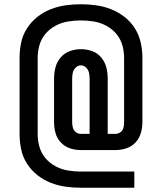

<svg xmlns="http://www.w3.org/2000/svg" viewBox="-20 -791 760 902"><path d="M611 91V15H360Q330 15 299.5 10Q269 5 241.5 -9.5Q214 -24 194 -47.5Q174 -71 165.5 -100.5Q157 -130 157 -161V-519Q157 -550 165.5 -579.5Q174 -609 194 -632.5Q214 -656 241.5 -670.5Q269 -685 299.5 -690Q330 -695 360 -695Q391 -695 421 -690Q451 -685 478.5 -670.5Q506 -656 526 -632.5Q546 -609 554.5 -579.5Q563 -550 563 -519V-216Q563 -204 560 -191Q557 -178 546 -170Q535 -162 522 -162H486V-422Q486 -448 479.5 -474Q473 -500 455.5 -521Q438 -542 412.5 -551Q387 -560 360 -560Q334 -560 308.5 -551Q283 -542 265 -521Q247 -500 240.5 -474Q234 -448 234 -422V-216Q234 -191 241 -165.5Q248 -140 266.5 -121Q285 -102 309.5 -94Q334 -86 360 -86H522Q548 -86 573 -94Q598 -102 616 -121Q634 -140 641.5 -165.5Q649 -191 649 -216V-519Q649 -556 641 -591.5Q633 -627 613.5 -658Q594 -689 565 -711.5Q536 -734 502 -747.5Q468 -761 432 -766Q396 -771 360 -771Q324 -771 288 -766Q252 -761 218 -747.5Q184 -734 155.5 -711.5Q127 -689 107 -658Q87 -627 79.5 -591.5Q72 -556 72 -519V-161Q72 -125 79.5 -89Q87 -53 107 -22Q127 9 155.5 31.5Q184 54 218 67.5Q252 81 288 86Q324 91 360 91ZM360 -162Q347 -162 336.5 -170Q326 -178 322.5 -191Q319 -204 319 -216V-422Q319 -436 322 -449.5Q325 -463 335.5 -473.5Q346 -484 360 -484Q374 -484 384.5 -473.5Q395 -463 398 -449.5Q401 -436 401 -422V-162Z"/></svg>

Font: Iosevka Sparkle
Style: Regular
Weight: 400
Designer: Belleve Invis
Foundry: Belleve Invis
Version: Version 4.5.0; ttfautohint (v1.8.3)